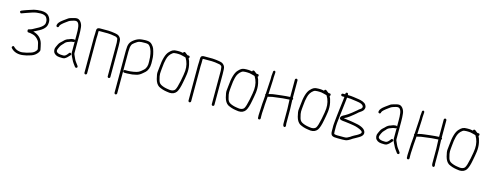

<svg xmlns="http://www.w3.org/2000/svg" viewBox="-25 -1231 5370 2103"><g transform="rotate(15 2660.5 -179.5)"><path d="M261.2 -473C293.6 -473 316 -465.7 328.2 -451C339.5 -435.1 345.2 -419.1 345.2 -403C345.2 -376 342.5 -369.6 324.2 -349C306.1 -330.9 274.9 -312.2 235.6 -293C229.5 -289.7 223.1 -286.2 216.6 -282.6C205 -276.2 190.6 -274.6 178.4 -270C166.9 -265.7 172.8 -239.2 182.4 -238C199.4 -238 218.8 -234.9 240.6 -228.6C264.2 -222.4 287.8 -205.6 307.8 -178.1C315.5 -167.4 322.3 -145.4 328.2 -112C331.5 -93.1 337.5 -85.4 328.2 -73C315.4 -53.9 297.8 -40.5 275.2 -33C222.8 -15.7 224.4 -17.7 182.9 -10.5C144.1 -4.2 104.8 -18.4 85.2 -38L77.2 -46C70.5 -52.7 63.7 -52.3 56.7 -45C45.1 -32.9 57.3 -23.9 64.2 -17C91.9 10.7 138.8 26.6 194.4 18C226.9 12.6 237.9 11.8 281.2 -3.1C311.5 -12.6 335.9 -30.8 354.2 -57.5C362.2 -69.2 365.4 -79.2 363.7 -87.5C359.2 -110.2 354.8 -133.8 348.2 -158C332.5 -211.8 293.5 -246.2 236 -261C245.8 -265.1 265.5 -275.7 297.3 -292.7C329.2 -309.8 351.1 -329.1 363.2 -350.7C371.2 -365.1 375.2 -383.5 375.2 -406.1C375.2 -428.7 367.2 -450 351.2 -470C333.6 -492 303.6 -503 261.2 -503L217.6 -500C192.4 -497.4 168.4 -491 142.2 -481C130.9 -477 119.7 -473.3 108.7 -470C85.9 -463.1 72 -456.2 50.2 -448C41.1 -443.5 37.7 -438.2 39.9 -432.1C42.5 -424.8 50.1 -414 60.2 -420L90.2 -431C98.9 -434.3 108.4 -437.7 118.7 -441C153.9 -452.4 186.3 -466.3 219.2 -470Z M475.9 -376.5C486.4 -373.9 492.8 -380 494.9 -395C499.3 -408.1 521.8 -428.9 562.4 -457.5C571.4 -463.8 577.9 -468.5 581.9 -471.5C589 -477.7 639.8 -494 652.4 -494C661.2 -494 666.7 -493.3 668.8 -492C701.5 -477.3 702.8 -412.1 702.8 -353V-286C700.2 -292 695.5 -294.7 688.8 -294L678.4 -293C667.9 -293 657 -290.3 645.6 -285L633.6 -280C612.1 -275.1 593.4 -262.8 575.9 -243C571.2 -238.3 564 -231.7 554.3 -223.1C544.6 -214.5 536.9 -203.8 531.3 -191.1C525.7 -178.4 521.6 -169.7 518.9 -165C505.5 -141.6 507.8 -108.7 523.9 -90.5C543.8 -68.1 567.6 -63 608.8 -63H624.4C629.5 -63 634.9 -64 640.8 -66C664.6 -77.9 674.1 -90.6 689.8 -107L697.8 -116C711.5 -129.7 690.1 -150 677.6 -137L671.2 -129C654.4 -105 638.7 -93 624 -93H609.6C579.7 -93 556.4 -99 545.9 -111C530.4 -126.5 548.5 -155.9 556.6 -174.2C561 -184.3 569.1 -195.2 580.9 -207C586.4 -211.7 590.7 -216.3 594.4 -221C603.5 -234.7 618.7 -244.9 640 -251.5C651 -254.9 665.8 -263 680 -263L690.8 -264C696.2 -264.7 700.2 -267.7 702.8 -273V-148C702.8 -137.3 707.3 -123 716.3 -105C741.6 -54.4 735.5 -60.4 776.3 -6C789.8 11.9 814.9 -4.6 800.3 -24C787.4 -41.2 784.5 -45.7 773.2 -60.8C760.3 -77.9 752 -99.9 742.8 -120L735.3 -136.5C733.7 -140.2 732.8 -144 732.8 -148V-353C732.8 -395.6 731.1 -406.5 728.1 -440.8C724.1 -486.1 693.2 -524 662 -524C640.4 -524 637 -520 608.6 -513.3C590.4 -509.1 576.7 -504.3 569.2 -499C552.7 -487.3 535.1 -474.3 517.9 -462C486.4 -438.9 469.1 -418.6 465.9 -401C462 -387.3 465.3 -379.1 475.9 -376.5Z M909 45C916.9 45 924 37.9 924 30V-369C924 -379.7 924.5 -391 925.6 -403V-437C925.6 -442.3 925.9 -447.3 926.4 -452C929.1 -452.7 932.5 -453 936.8 -453H1029.6C1050.7 -453 1080.2 -449.3 1118.1 -442C1124.9 -440.8 1132.7 -436.4 1141.6 -429C1145.7 -423.9 1148.6 -406.9 1150.4 -378V2C1150.4 9.9 1157.5 17 1165.4 17C1173.3 17 1180.4 9.9 1180.4 2V-347C1180.4 -390 1178.2 -417.1 1173.9 -428.3C1166.5 -447.3 1148.5 -464 1132.5 -468.3L1116.8 -472.5C1113.1 -473.5 1107.2 -474.5 1099.3 -475.6C1081.4 -477.9 1050.9 -483 1029.6 -483H936.8C900.7 -483 896 -469 896 -437V-420L894 -369V30C894 37.9 901.1 45 909 45Z M1299 156V-319C1299 -354.3 1302.7 -379.3 1310 -394C1313.2 -403.5 1322.6 -413.9 1338.4 -425.1C1380.4 -455.1 1383.3 -457 1453.1 -457C1469 -457 1480.6 -455.5 1487.2 -452.5C1513.5 -440.6 1532.8 -392.4 1538.1 -358C1542.8 -327.9 1546.1 -315.3 1546.1 -270C1549.3 -225.5 1538.6 -192.7 1514.1 -171.5C1496.7 -156.4 1483.2 -142.9 1461.3 -132.9C1442.8 -122.9 1379.8 -113 1347 -113H1315C1307.1 -113 1300 -105.9 1300 -98C1300 -90.1 1307.1 -83 1315 -83H1347C1352.3 -83 1357.7 -83.3 1363 -84C1390.6 -84 1417.8 -88 1449.8 -96C1470.5 -100.5 1492.2 -112.1 1513.1 -131C1533.5 -146.9 1546.8 -159.9 1552.9 -169.9C1574.2 -204.8 1579.3 -232.6 1575.1 -304C1575.1 -337.2 1567.5 -376 1552.1 -420.3C1548.2 -431.9 1538.7 -445.9 1523.8 -462.3C1508.9 -478.8 1487 -487 1458.1 -487H1441.8C1434.3 -487 1424.7 -486.3 1413 -485L1395.4 -483C1371.8 -479.1 1348.2 -469.2 1326 -453.1C1280.5 -420.2 1269 -393.9 1269 -319V156C1269 163.9 1276.1 171 1284 171C1291.9 171 1299 163.9 1299 156Z M1921.2 -416C1946.7 -375.2 1957.9 -328.4 1954.8 -275.6C1953.5 -252 1947.1 -212.3 1935.8 -156.4C1924.4 -100.5 1913.5 -65 1903.2 -50C1888.3 -30.6 1861.9 -24.9 1824.2 -33C1790.1 -37.5 1762.1 -46.2 1740.2 -59C1723.8 -68.8 1713.1 -85.5 1708.2 -109C1691.4 -167.9 1697.1 -181.9 1701.2 -235C1704.8 -281.5 1710.1 -317.2 1717.2 -342C1726 -378.8 1744.3 -406.8 1772.3 -426C1781.1 -432 1794.7 -435 1813.2 -435H1834.2C1851.2 -435 1867.9 -432.5 1884.4 -427.5C1897.4 -423.6 1921.2 -419.3 1921.2 -416ZM1813.2 -465C1773.1 -465 1755.3 -456.2 1727.2 -426C1697.2 -396 1678.5 -333.3 1671.2 -238C1669.9 -220.7 1668.1 -203.8 1665.9 -187.5C1663.7 -171.2 1667.3 -145.1 1676.7 -109.1C1686.2 -73.2 1702 -47.8 1724.2 -33C1753.1 -17.6 1784.7 -7.6 1819.2 -3L1849.2 1C1882.9 3 1908.9 -8 1927.2 -32C1942.4 -53.7 1955 -92.9 1965.2 -149.5C1976.6 -213 1994 -277.1 1978.4 -350.2C1970.2 -389.2 1965.7 -397 1955.2 -418C1959.9 -421.3 1962.2 -426 1962.2 -432C1962.2 -442 1957.2 -447 1947.2 -447H1935.2C1932.5 -448.3 1926.2 -453 1916.2 -461L1905.2 -470C1895.6 -477.2 1881.2 -472.1 1881.2 -459C1861.2 -463 1846.7 -465 1837.7 -465Z M2089 45C2096.9 45 2104 37.9 2104 30V-369C2104 -379.7 2104.5 -391 2105.6 -403V-437C2105.6 -442.3 2105.9 -447.3 2106.4 -452C2109.1 -452.7 2112.5 -453 2116.8 -453H2209.6C2230.7 -453 2260.2 -449.3 2298.1 -442C2304.9 -440.8 2312.7 -436.4 2321.6 -429C2325.7 -423.9 2328.6 -406.9 2330.4 -378V2C2330.4 9.9 2337.5 17 2345.4 17C2353.3 17 2360.4 9.9 2360.4 2V-347C2360.4 -390 2358.2 -417.1 2353.9 -428.3C2346.5 -447.3 2328.5 -464 2312.5 -468.3L2296.8 -472.5C2293.1 -473.5 2287.2 -474.5 2279.3 -475.6C2261.4 -477.9 2230.9 -483 2209.6 -483H2116.8C2080.7 -483 2076 -469 2076 -437V-420L2074 -369V30C2074 37.9 2081.1 45 2089 45Z M2704.2 -416C2729.7 -375.2 2740.9 -328.4 2737.8 -275.6C2736.5 -252 2730.1 -212.3 2718.8 -156.4C2707.4 -100.5 2696.5 -65 2686.2 -50C2671.3 -30.6 2644.9 -24.9 2607.2 -33C2573.1 -37.5 2545.1 -46.2 2523.2 -59C2506.8 -68.8 2496.1 -85.5 2491.2 -109C2474.4 -167.9 2480.1 -181.9 2484.2 -235C2487.8 -281.5 2493.1 -317.2 2500.2 -342C2509 -378.8 2527.3 -406.8 2555.3 -426C2564.1 -432 2577.7 -435 2596.2 -435H2617.2C2634.2 -435 2650.9 -432.5 2667.4 -427.5C2680.4 -423.6 2704.2 -419.3 2704.2 -416ZM2596.2 -465C2556.1 -465 2538.3 -456.2 2510.2 -426C2480.2 -396 2461.5 -333.3 2454.2 -238C2452.9 -220.7 2451.1 -203.8 2448.9 -187.5C2446.7 -171.2 2450.3 -145.1 2459.7 -109.1C2469.2 -73.2 2485 -47.8 2507.2 -33C2536.1 -17.6 2567.7 -7.6 2602.2 -3L2632.2 1C2665.9 3 2691.9 -8 2710.2 -32C2725.4 -53.7 2738 -92.9 2748.2 -149.5C2759.6 -213 2777 -277.1 2761.4 -350.2C2753.2 -389.2 2748.7 -397 2738.2 -418C2742.9 -421.3 2745.2 -426 2745.2 -432C2745.2 -442 2740.2 -447 2730.2 -447H2718.2C2715.5 -448.3 2709.2 -453 2699.2 -461L2688.2 -470C2678.6 -477.2 2664.2 -472.1 2664.2 -459C2644.2 -463 2629.7 -465 2620.7 -465Z M2900.8 -530C2893.1 -530 2886 -522.9 2886 -515V-509C2886 -486.5 2880.3 -472.8 2882 -453V-431L2872 -261C2869.3 -257.7 2868 -254.3 2868 -251C2868 -247.7 2869 -244.7 2871 -242C2871 -223.1 2864 -161.9 2863 -143L2857 -14C2857.7 -4.7 2858 2.3 2858 7V14C2858 22.8 2864.5 29 2873 29C2881.5 29 2888 22.8 2888 14V7C2888 1.7 2887.8 -5.5 2887.5 -14.5C2886 -56.3 2893 -99.3 2893 -142L2900 -232C2900 -238.2 2903.4 -237 2910 -237.5C2914.5 -237.8 2921.6 -239.5 2931.1 -242.6C2940.6 -245.7 2956.7 -248.4 2979.3 -250.8C3001.9 -253.1 3029.8 -256.7 3064.4 -261.5C3087.7 -264.2 3117.9 -265.3 3139.9 -267L3143.9 -164V-1C3143.9 18.2 3147.7 30.2 3155.1 35C3162.6 39.7 3169.1 37.9 3174.4 29.5C3179.1 22.2 3173.9 7.6 3173.9 -1V-165L3169.9 -272C3178.6 -278.2 3178.5 -290.3 3169.9 -296V-493C3169.9 -500.9 3162.8 -508 3154.9 -508C3147 -508 3139.9 -500.9 3139.9 -493V-297C3103.3 -294.6 3086.5 -294.3 3044.2 -289.1C3008.1 -283.9 2944.7 -279 2925.4 -272.4C2917 -269.5 2911.2 -267.8 2908 -267.5C2904.8 -267.2 2902.7 -266.7 2901.6 -266C2901.6 -301.5 2909.6 -390.2 2909.6 -431V-454L2912.8 -509V-515C2912.8 -522.9 2907.1 -530 2900.8 -530Z M3520.2 -416C3545.7 -375.2 3556.9 -328.4 3553.8 -275.6C3552.5 -252 3546.1 -212.3 3534.8 -156.4C3523.4 -100.5 3512.5 -65 3502.2 -50C3487.3 -30.6 3460.9 -24.9 3423.2 -33C3389.1 -37.5 3361.1 -46.2 3339.2 -59C3322.8 -68.8 3312.1 -85.5 3307.2 -109C3290.4 -167.9 3296.1 -181.9 3300.2 -235C3303.8 -281.5 3309.1 -317.2 3316.2 -342C3325 -378.8 3343.3 -406.8 3371.3 -426C3380.1 -432 3393.7 -435 3412.2 -435H3433.2C3450.2 -435 3466.9 -432.5 3483.4 -427.5C3496.4 -423.6 3520.2 -419.3 3520.2 -416ZM3412.2 -465C3372.1 -465 3354.3 -456.2 3326.2 -426C3296.2 -396 3277.5 -333.3 3270.2 -238C3268.9 -220.7 3267.1 -203.8 3264.9 -187.5C3262.7 -171.2 3266.3 -145.1 3275.7 -109.1C3285.2 -73.2 3301 -47.8 3323.2 -33C3352.1 -17.6 3383.7 -7.6 3418.2 -3L3448.2 1C3481.9 3 3507.9 -8 3526.2 -32C3541.4 -53.7 3554 -92.9 3564.2 -149.5C3575.6 -213 3593 -277.1 3577.4 -350.2C3569.2 -389.2 3564.7 -397 3554.2 -418C3558.9 -421.3 3561.2 -426 3561.2 -432C3561.2 -442 3556.2 -447 3546.2 -447H3534.2C3531.5 -448.3 3525.2 -453 3515.2 -461L3504.2 -470C3494.6 -477.2 3480.2 -472.1 3480.2 -459C3460.2 -463 3445.7 -465 3436.7 -465Z M3743 -451C3773.6 -451 3795.2 -448.1 3820.2 -444C3854.3 -438.4 3913.9 -436.9 3931.4 -407.8C3941.7 -390.8 3927.1 -375 3915.2 -368.4C3906.3 -363.5 3898 -356.4 3888.9 -347.3C3876.7 -335.2 3803.8 -276.6 3773.1 -261.1C3755.7 -253 3743 -245.3 3735 -238C3704 -196.6 3752 -193.3 3792.8 -190.1C3833.6 -186.1 3850.3 -181.9 3885.9 -177C3915.2 -173.1 3959.5 -158.6 3981.8 -143.7C4010.6 -124.5 3992.2 -108.8 3965.9 -92L3947.9 -81.5C3933 -72.8 3916.1 -66.6 3903.4 -56.8C3895.9 -49.8 3880.1 -40.5 3856.2 -29C3849.3 -25.7 3838.6 -24 3824.2 -24H3743.5C3733.2 -24 3722 -26 3710 -30C3708.8 -41 3707 -48 3707 -59V-87C3705.2 -122.1 3709.2 -174.1 3719 -243C3723 -271.2 3728.5 -332.8 3733 -361.5C3737.3 -388.9 3739.6 -425.5 3743 -451ZM3729 -503C3720.5 -503 3714 -496.8 3714 -488V-481H3688C3680.1 -481 3673 -473.9 3673 -466C3673 -458.1 3680.1 -451 3688 -451H3713C3711.7 -441.7 3710.3 -429.3 3709 -414C3705.7 -375.8 3699.6 -346.4 3695.5 -304C3690.7 -254.1 3685.3 -226.8 3681.7 -179.7C3678.6 -139.6 3675.2 -123.6 3677 -87V-54.5C3677 0.9 3701.4 6 3760 6H3811.4C3825.8 6 3837.3 5.3 3845.8 4C3863.6 2.5 3887.4 -9.7 3920 -32.8C3943.4 -47.2 3955.8 -50.3 3980.9 -67C4022 -90.5 4034.6 -117.1 4018.9 -147C4003.1 -176.8 3956.9 -196.8 3885.4 -207C3873.4 -209 3862.7 -210.8 3853.4 -212.5C3830.6 -216.6 3795 -218.6 3766 -224C3768.7 -226 3779.5 -231.3 3797.4 -240C3812.6 -248.7 3834.6 -265 3863.4 -289L3886.2 -308C3893.4 -314 3900.2 -320.2 3906.9 -326.5C3926.8 -342.3 3951.3 -353.1 3959.9 -374.3C3970.2 -399.7 3965.4 -410.1 3954.4 -428.5C3941.2 -450.5 3899 -463.9 3870 -467.5C3827.6 -472.8 3795.3 -481 3744 -481V-488C3744 -496.8 3737.5 -503 3729 -503Z M4126.9 -376.5C4137.4 -373.9 4143.8 -380 4145.9 -395C4150.3 -408.1 4172.8 -428.9 4213.4 -457.5C4222.4 -463.8 4228.9 -468.5 4232.9 -471.5C4240 -477.7 4290.8 -494 4303.4 -494C4312.2 -494 4317.7 -493.3 4319.8 -492C4352.5 -477.3 4353.8 -412.1 4353.8 -353V-286C4351.2 -292 4346.5 -294.7 4339.8 -294L4329.4 -293C4318.9 -293 4308 -290.3 4296.6 -285L4284.6 -280C4263.1 -275.1 4244.4 -262.8 4226.9 -243C4222.2 -238.3 4215 -231.7 4205.3 -223.1C4195.6 -214.5 4187.9 -203.8 4182.3 -191.1C4176.7 -178.4 4172.6 -169.7 4169.9 -165C4156.5 -141.6 4158.8 -108.7 4174.9 -90.5C4194.8 -68.1 4218.6 -63 4259.8 -63H4275.4C4280.5 -63 4285.9 -64 4291.8 -66C4315.6 -77.9 4325.1 -90.6 4340.8 -107L4348.8 -116C4362.5 -129.7 4341.1 -150 4328.6 -137L4322.2 -129C4305.4 -105 4289.7 -93 4275 -93H4260.6C4230.7 -93 4207.4 -99 4196.9 -111C4181.4 -126.5 4199.5 -155.9 4207.6 -174.2C4212 -184.3 4220.1 -195.2 4231.9 -207C4237.4 -211.7 4241.7 -216.3 4245.4 -221C4254.5 -234.7 4269.7 -244.9 4291 -251.5C4302 -254.9 4316.8 -263 4331 -263L4341.8 -264C4347.2 -264.7 4351.2 -267.7 4353.8 -273V-148C4353.8 -137.3 4358.3 -123 4367.3 -105C4392.6 -54.4 4386.5 -60.4 4427.3 -6C4440.8 11.9 4465.9 -4.6 4451.3 -24C4438.4 -41.2 4435.5 -45.7 4424.2 -60.8C4411.3 -77.9 4403 -99.9 4393.8 -120L4386.3 -136.5C4384.7 -140.2 4383.8 -144 4383.8 -148V-353C4383.8 -395.6 4382.1 -406.5 4379.1 -440.8C4375.1 -486.1 4344.2 -524 4313 -524C4291.4 -524 4288 -520 4259.6 -513.3C4241.4 -509.1 4227.7 -504.3 4220.2 -499C4203.7 -487.3 4186.1 -474.3 4168.9 -462C4137.4 -438.9 4120.1 -418.6 4116.9 -401C4113 -387.3 4116.3 -379.1 4126.9 -376.5Z M4588.8 -530C4581.1 -530 4574 -522.9 4574 -515V-509C4574 -486.5 4568.3 -472.8 4570 -453V-431L4560 -261C4557.3 -257.7 4556 -254.3 4556 -251C4556 -247.7 4557 -244.7 4559 -242C4559 -223.1 4552 -161.9 4551 -143L4545 -14C4545.7 -4.7 4546 2.3 4546 7V14C4546 22.8 4552.5 29 4561 29C4569.5 29 4576 22.8 4576 14V7C4576 1.7 4575.8 -5.5 4575.5 -14.5C4574 -56.3 4581 -99.3 4581 -142L4588 -232C4588 -238.2 4591.4 -237 4598 -237.5C4602.5 -237.8 4609.6 -239.5 4619.1 -242.6C4628.6 -245.7 4644.7 -248.4 4667.3 -250.8C4689.9 -253.1 4717.8 -256.7 4752.4 -261.5C4775.7 -264.2 4805.9 -265.3 4827.9 -267L4831.9 -164V-1C4831.9 18.2 4835.7 30.2 4843.1 35C4850.6 39.7 4857.1 37.9 4862.4 29.5C4867.1 22.2 4861.9 7.6 4861.9 -1V-165L4857.9 -272C4866.6 -278.2 4866.5 -290.3 4857.9 -296V-493C4857.9 -500.9 4850.8 -508 4842.9 -508C4835 -508 4827.9 -500.9 4827.9 -493V-297C4791.3 -294.6 4774.5 -294.3 4732.2 -289.1C4696.1 -283.9 4632.7 -279 4613.4 -272.4C4605 -269.5 4599.2 -267.8 4596 -267.5C4592.8 -267.2 4590.7 -266.7 4589.6 -266C4589.6 -301.5 4597.6 -390.2 4597.6 -431V-454L4600.8 -509V-515C4600.8 -522.9 4595.1 -530 4588.8 -530Z M5208.2 -416C5233.7 -375.2 5244.9 -328.4 5241.8 -275.6C5240.5 -252 5234.1 -212.3 5222.8 -156.4C5211.4 -100.5 5200.5 -65 5190.2 -50C5175.3 -30.6 5148.9 -24.9 5111.2 -33C5077.1 -37.5 5049.1 -46.2 5027.2 -59C5010.8 -68.8 5000.1 -85.5 4995.2 -109C4978.4 -167.9 4984.1 -181.9 4988.2 -235C4991.8 -281.5 4997.1 -317.2 5004.2 -342C5013 -378.8 5031.3 -406.8 5059.3 -426C5068.1 -432 5081.7 -435 5100.2 -435H5121.2C5138.2 -435 5154.9 -432.5 5171.4 -427.5C5184.4 -423.6 5208.2 -419.3 5208.2 -416ZM5100.2 -465C5060.1 -465 5042.3 -456.2 5014.2 -426C4984.2 -396 4965.5 -333.3 4958.2 -238C4956.9 -220.7 4955.1 -203.8 4952.9 -187.5C4950.7 -171.2 4954.3 -145.1 4963.7 -109.1C4973.2 -73.2 4989 -47.8 5011.2 -33C5040.1 -17.6 5071.7 -7.6 5106.2 -3L5136.2 1C5169.9 3 5195.9 -8 5214.2 -32C5229.4 -53.7 5242 -92.9 5252.2 -149.5C5263.6 -213 5281 -277.1 5265.4 -350.2C5257.2 -389.2 5252.7 -397 5242.2 -418C5246.9 -421.3 5249.2 -426 5249.2 -432C5249.2 -442 5244.2 -447 5234.2 -447H5222.2C5219.5 -448.3 5213.2 -453 5203.2 -461L5192.2 -470C5182.6 -477.2 5168.2 -472.1 5168.2 -459C5148.2 -463 5133.7 -465 5124.7 -465Z"/></g></svg>

Font: MewTooHand
Style: Condensed
Weight: 400
Designer: Mew Too, Robert Jablonski
Version: Version 0.77